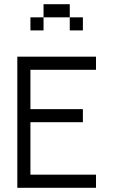

<svg xmlns="http://www.w3.org/2000/svg" viewBox="-20 -895 540 915"><path d="M437.5 0V-62.5H125Q125 -62.5 125 -312.5H375V-375H125V-562.5H437.5V-625H62.5Q62.5 -625 62.5 0ZM375 -750V-812.5H312.5V-750ZM187.5 -812.5H125V-750H187.5ZM187.5 -812.5H312.5V-875H187.5Z"/></svg>

Font: Unifont
Style: Regular
Weight: 500
Version: Version 15.1.04